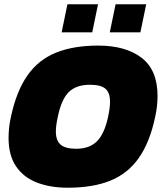

<svg xmlns="http://www.w3.org/2000/svg" viewBox="-20 -867 756 897"><path d="M268 -716 295 -847H438L411 -716ZM493 -716 520 -847H663L636 -716ZM297 10Q214 10 151.5 -14.5Q89 -39 54.5 -90.5Q20 -142 20 -223Q20 -246 22.5 -270Q25 -294 31 -321Q57 -442 108.5 -515Q160 -588 241.5 -621Q323 -654 439 -654Q567 -654 641.5 -597Q716 -540 716 -419Q716 -397 713.5 -372.5Q711 -348 705 -321Q680 -202 628.5 -129Q577 -56 495.5 -23Q414 10 297 10ZM336 -172Q398 -172 433 -207Q468 -242 485 -321Q494 -363 494 -391Q494 -435 472 -453Q450 -471 400 -471Q337 -471 302 -437.5Q267 -404 250 -321Q241 -281 241 -253Q241 -210 263.5 -191Q286 -172 336 -172Z"/></svg>

Font: Kanit ExtraBold
Style: Italic
Weight: 800
Italic angle: -12°
Designer: Katatrad Team
Foundry: CadsonDemak
Version: Version 2.000; ttfautohint (v1.8.3)